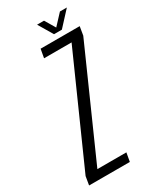

<svg xmlns="http://www.w3.org/2000/svg" viewBox="-215 -748 660 804"><g transform="rotate(-30 115.0 -346.0)"><path d="M-35 0 -28 -41.5 201 -555.5H68L75.5 -597.5H264.5L257.5 -555.5L29.5 -42.5L29 -42H169.5L162 0ZM154.5 -622 113 -692H146.5L176.5 -641.5L223.5 -692H257L192.5 -622Z"/></g></svg>

Font: Anybody Condensed Light
Style: Italic
Weight: 300
Width: 3
Italic angle: -10°
Designer: Tyler Finck
Foundry: Etcetera Type Company
Version: Version 1.010; ttfautohint (v1.8.3) -l 8 -r 50 -G 200 -x 14 